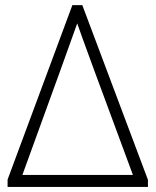

<svg xmlns="http://www.w3.org/2000/svg" viewBox="-20 -734 611 754"><path d="M9.8 -28.8 264.2 -713.9H303.2L561 -27.8V0H9.8ZM283.2 -642.1Q257.3 -567.4 67.9 -46.9H502Q311 -561.5 283.2 -642.1Z"/></svg>

Font: JBL Sans
Style: Light
Weight: 300
Version: Version 1.10